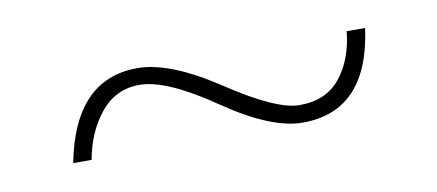

<svg xmlns="http://www.w3.org/2000/svg" viewBox="-28 -425 467 205"><g transform="rotate(-10 206.0 -323.0)"><path d="M40 -279Q57 -367 125 -367Q160 -367 212 -332.5Q264 -298 289 -298Q318 -298 333.5 -317.5Q349 -337 352 -367H372Q360 -279 289 -279Q255 -279 204 -314Q153 -349 124 -349Q98 -349 81.5 -328.5Q65 -308 60 -279Z"/></g></svg>

Font: Poppins Thin
Style: Regular
Weight: 250
Designer: Ninad Kale (Devanagari), Jonny Pinhorn (Latin)
Foundry: Indian Type Foundry
Version: Version 3.200;PS 1.000;hotconv 16.6.54;makeotf.lib2.5.65590